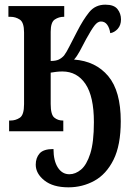

<svg xmlns="http://www.w3.org/2000/svg" viewBox="-20 -562 569 822"><path d="M273 240Q207 240 170 210.5Q133 181 133 143Q133 114 149.5 95Q166 76 209 76Q209 126 227.5 155Q246 184 277 184Q303 184 327 164Q351 144 366.5 95.5Q382 47 382 -39Q382 -149 346 -202.5Q310 -256 247 -256Q235 -256 221 -254.5Q207 -253 197 -251V-117Q197 -71 212.5 -58.5Q228 -46 248 -46H251V0H19V-46H25Q47 -46 65 -58Q83 -70 83 -116V-423Q83 -466 65 -478Q47 -490 25 -490H16V-536H255V-490H252Q232 -490 214.5 -478.5Q197 -467 197 -426V-301Q219 -301 231.5 -307Q244 -313 254 -324Q264 -337 277 -363Q290 -389 310 -427Q336 -478 362 -510Q388 -542 431 -542Q468 -542 483 -523Q498 -504 498 -479Q498 -454 484 -438.5Q470 -423 452 -420Q449 -442 439 -456Q429 -470 412 -470Q398 -470 384.5 -452.5Q371 -435 349 -395Q333 -364 321 -342Q309 -320 297 -307Q390 -300 443.5 -236Q497 -172 497 -43Q497 60 466 122Q435 184 384 212Q333 240 273 240Z"/></svg>

Font: Noto Serif ExtraCondensed SemiBold
Style: Regular
Weight: 600
Width: 2
Designer: Monotype Design Team
Foundry: Monotype Imaging Inc.
Version: Version 2.015; ttfautohint (v1.8.4.7-5d5b)